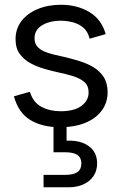

<svg xmlns="http://www.w3.org/2000/svg" viewBox="-20 -527 511 806"><path d="M231 7Q157.3 7 107.1 -23.4Q57 -53.8 38.5 -122.8L105.6 -141.7Q118.8 -97.1 154 -78.6Q189.1 -60 234.3 -60Q291.1 -60 321.6 -82.3Q352 -104.6 352 -138.9Q352 -167.5 333.5 -183.2Q314.9 -198.8 285.8 -207.7Q256.6 -216.6 224.8 -223.1Q199.3 -228.8 168.6 -237.3Q137.8 -245.8 109.6 -260.8Q81.3 -275.8 63.3 -300.1Q45.3 -324.3 45.3 -362.6Q45.3 -406.3 70.2 -438.7Q95 -471 138.3 -489Q181.5 -507 236 -507Q303.7 -507 354.9 -476.6Q406 -446.3 423.7 -383.8L356.2 -364.6Q349.2 -394.4 329.9 -410.8Q310.6 -427.2 285.3 -433.6Q260 -440 235.5 -440Q187.6 -440 156.3 -420.7Q125 -401.4 125 -365.8Q125 -346 135.7 -332.8Q146.3 -319.7 164.7 -311.5Q183.1 -303.4 205.5 -298Q228 -292.6 251.5 -287.6Q283 -280.2 315 -270.2Q347 -260.2 373.2 -244.3Q399.5 -228.4 415.6 -203.2Q431.7 -177.9 431.7 -139.4Q431.7 -96.7 407.5 -63.3Q383.2 -30 338.5 -11.5Q293.8 7 231 7ZM162.9 259.2V207.1H253.1Q288.9 207.1 305.3 195.2Q321.6 183.3 321.6 159Q321.6 135.5 305.3 123.9Q288.9 112.2 253.1 112.2H204.6V-23.5H259.5V63.4Q298.2 61.9 327 72.7Q355.7 83.6 371.7 105.1Q387.7 126.6 387.7 159Q387.7 189.3 372.7 211.8Q357.7 234.2 330.7 246.7Q303.7 259.2 268 259.2Z"/></svg>

Font: Envelope Sans Variable
Style: Regular
Weight: 500
Designer: Andreas Rasmussen / Norman Anderson
Foundry: mail.de GmbH
Version: Version 1.150